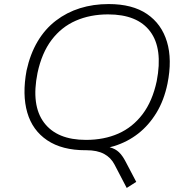

<svg xmlns="http://www.w3.org/2000/svg" viewBox="-20 -733 923 947"><path d="M605 194 545 79Q527 44 493 26Q459 8 407 8L453 -12Q497 -13 523 -6Q549 1 566.5 17.5Q584 34 600 65L652 164ZM402 8Q286 8 213 -41Q140 -90 114.5 -178Q89 -266 111 -385Q129 -467 165.5 -528.5Q202 -590 255.5 -631Q309 -672 374.5 -692.5Q440 -713 516 -713Q633 -713 705 -664Q777 -615 803.5 -527Q830 -439 806 -320Q789 -238 751.5 -176.5Q714 -115 661.5 -74Q609 -33 543 -12.5Q477 8 402 8ZM404 -43Q493 -43 563.5 -74Q634 -105 683 -169.5Q732 -234 753 -333Q784 -493 721 -577.5Q658 -662 513 -662Q425 -662 354 -631Q283 -600 234.5 -536Q186 -472 165 -373Q133 -214 197 -128.5Q261 -43 404 -43Z"/></svg>

Font: Nunito Sans 7pt SemiExpanded ExtraLight
Style: Italic
Weight: 250
Width: 6
Italic angle: -9°
Designer: Vernon Adams
Foundry: Vernon Adams
Version: Version 3.101;gftools[0.9.27]